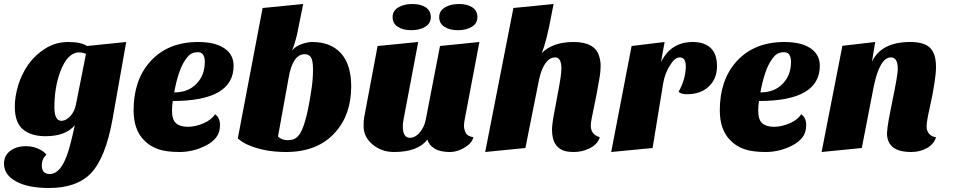

<svg xmlns="http://www.w3.org/2000/svg" viewBox="-54 -740 4763 960"><path d="M381 -510 577 -530 509 -146Q474 50 400 127Q329 200 191 200Q86 200 26 167Q-34 134 -34 79Q-34 38 -3 14.5Q28 -9 76 -9Q118 -9 150 10Q169 20 178 34Q155 54 155 87Q155 130 195 130Q262 130 300 -28Q311 -71 320 -114Q275 -59 173 -59Q102 -59 61 -93Q20 -127 20 -207Q20 -257 37 -313.5Q54 -370 88 -418Q122 -466 173.5 -498Q225 -530 288 -530Q351 -530 381 -510ZM218 -204Q218 -136 253 -136Q277 -136 300 -162Q318 -183 325 -214L376 -471Q371 -472 366 -474Q356 -478 343 -478Q282 -478 246 -378Q218 -300 218 -204Z M1021 -169Q1046 -152 1046 -114.5Q1046 -77 1027 -53Q1008 -29 977 -13Q913 20 844 20Q775 20 734.5 5Q694 -10 667 -38Q614 -91 614 -188Q614 -339 696 -431Q784 -530 937 -530Q1032 -530 1079 -490Q1114 -460 1114 -411Q1114 -235 810 -235Q806 -209 806 -187Q806 -141 826.5 -123.5Q847 -106 885 -106Q923 -106 963.5 -123.5Q1004 -141 1021 -169ZM817 -278Q888 -278 929 -322Q970 -364 970 -431Q970 -454 961.5 -466.5Q953 -479 936 -479Q919 -479 904.5 -472.5Q890 -466 875 -444Q838 -394 817 -278Z M1135 -48 1259 -700 1462 -720 1431 -567Q1420 -520 1406 -487Q1428 -515 1476 -526Q1490 -530 1507 -530Q1600 -530 1651 -473.5Q1702 -417 1702 -308Q1702 -166 1621 -77Q1534 20 1376 20Q1267 20 1185 -16Q1156 -29 1135 -48ZM1336 -57Q1357 -39 1383 -39Q1409 -39 1424 -49Q1439 -59 1450 -79Q1480 -133 1504 -298Q1511 -345 1511 -392Q1511 -439 1500.5 -454Q1490 -469 1470 -469Q1409 -469 1389 -350Z M2083 -42Q2035 20 1916 20Q1854 20 1809 -17.5Q1764 -55 1764 -109Q1764 -139 1767 -154L1834 -510L2037 -530L1964 -144Q1960 -122 1960 -109Q1960 -51 1995 -51Q2034 -51 2062 -104Q2071 -121 2075 -143L2146 -510L2343 -530L2269 -140Q2266 -125 2266 -109Q2266 -93 2275 -75.5Q2284 -58 2313 -54Q2307 -30 2286 -14Q2242 20 2194.5 20Q2147 20 2119 3Q2091 -14 2083 -42ZM2008 -720Q2050 -720 2075 -703Q2100 -686 2100 -654.5Q2100 -623 2072 -606Q2044 -589 2002.5 -589Q1961 -589 1935 -606Q1909 -623 1909 -654.5Q1909 -686 1937.5 -703Q1966 -720 2008 -720ZM2241 -720Q2283 -720 2308 -703Q2333 -686 2333 -654.5Q2333 -623 2305 -606Q2277 -589 2235.5 -589Q2194 -589 2168 -606Q2142 -623 2142 -654.5Q2142 -686 2170.5 -703Q2199 -720 2241 -720Z M2900 -111Q2900 -67 2945 -54Q2934 -17 2891 3Q2855 20 2815.5 20Q2776 20 2755.5 9.5Q2735 -1 2724 -18Q2706 -44 2706 -93Q2706 -122 2722 -202L2736 -278Q2753 -365 2753 -397Q2753 -453 2722 -453Q2683 -453 2658 -396Q2648 -374 2641 -341L2573 0L2372 20L2513 -700L2714 -720L2706 -680Q2678 -526 2654 -474Q2710 -530 2813 -530Q2922 -530 2942 -458Q2949 -435 2949 -415Q2949 -395 2947.5 -379.5Q2946 -364 2941 -336L2928 -264L2905 -151Q2900 -128 2900 -111Z M3339 -281Q3375 -345 3375 -410Q3375 -453 3344 -453Q3320 -453 3295 -412Q3269 -371 3261 -318L3209 0L3002 20L3104 -510L3269 -530L3251 -429Q3300 -530 3410 -530Q3468 -530 3499.5 -500Q3531 -470 3531 -408.5Q3531 -347 3490.5 -308Q3450 -269 3381 -269Q3351 -269 3339 -281Z M3952 -169Q3977 -152 3977 -114.5Q3977 -77 3958 -53Q3939 -29 3908 -13Q3844 20 3775 20Q3706 20 3665.5 5Q3625 -10 3598 -38Q3545 -91 3545 -188Q3545 -339 3627 -431Q3715 -530 3868 -530Q3963 -530 4010 -490Q4045 -460 4045 -411Q4045 -235 3741 -235Q3737 -209 3737 -187Q3737 -141 3757.5 -123.5Q3778 -106 3816 -106Q3854 -106 3894.5 -123.5Q3935 -141 3952 -169ZM3748 -278Q3819 -278 3860 -322Q3901 -364 3901 -431Q3901 -454 3892.5 -466.5Q3884 -479 3867 -479Q3850 -479 3835.5 -472.5Q3821 -466 3806 -444Q3769 -394 3748 -278Z M4502 20Q4381 20 4381 -74Q4382 -100 4390 -144L4408 -236Q4435 -366 4435 -395Q4435 -453 4401 -453Q4344 -453 4314 -304L4255 0L4054 20L4158 -511L4322 -530L4306 -432Q4353 -530 4497 -530Q4567 -530 4596.5 -500.5Q4626 -471 4626 -405Q4626 -343 4594 -198Q4579 -133 4579 -108.5Q4579 -84 4592.5 -70Q4606 -56 4626 -54Q4616 -20 4581.5 0Q4547 20 4502 20Z"/></svg>

Font: Sansita One
Style: Regular
Weight: 400
Version: Version 1.002